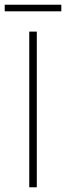

<svg xmlns="http://www.w3.org/2000/svg" viewBox="-24 -794 280 814"><path d="M100 0V-660H132V0ZM-4 -746V-774H236V-746Z"/></svg>

Font: Mada ExtraLight
Style: Regular
Weight: 250
Designer: Khaled Hosny
Version: Version 1.5